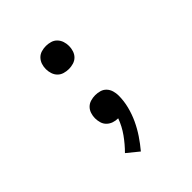

<svg xmlns="http://www.w3.org/2000/svg" viewBox="-203 -660 1006 1006"><g transform="rotate(-45 300.0 -156.5)"><path d="M300 -357Q283 -357 266 -362Q249 -367 237 -379Q225 -391 219.5 -408Q214 -425 214 -442Q214 -460 219.5 -476.5Q225 -493 237 -505.5Q249 -518 266 -523Q283 -528 300 -528Q317 -528 334 -523Q351 -518 363 -505.5Q375 -493 380.5 -476.5Q386 -460 386 -442Q386 -425 380.5 -408Q375 -391 363 -379Q351 -367 334 -362Q317 -357 300 -357ZM261 215 196 162Q229 129 256.5 90.5Q284 52 300 8Q300 8 299.5 8Q299 8 299 8Q282 8 265.5 2.5Q249 -3 236.5 -15Q224 -27 219 -44Q214 -61 214 -78Q214 -95 219.5 -112Q225 -129 237 -141Q249 -153 266 -158Q283 -163 300 -163Q318 -163 335 -158Q352 -153 364 -140Q376 -127 381 -109.5Q386 -92 386 -75Q386 -35 376 4.5Q366 44 349 80.5Q332 117 309.5 150.5Q287 184 261 215Z"/></g></svg>

Font: Iosevka Custom Medium Extended
Style: Regular
Weight: 500
Width: 7
Monospace: yes
Designer: Belleve Invis
Foundry: Belleve Invis
Version: Version 11.2.4; ttfautohint (v1.8.4)